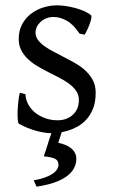

<svg xmlns="http://www.w3.org/2000/svg" viewBox="-20 -489 426 726"><path d="M268.6 111.8Q268.6 129.9 260 146.5Q251.5 163.1 233.4 176.8Q215.3 190.4 186.8 200.7Q158.2 210.9 118.2 216.8L107.4 192.9Q132.8 188.5 150.6 181.9Q168.5 175.3 179.7 167.5Q190.9 159.7 196 151.1Q201.2 142.6 201.2 134.8Q201.2 118.2 188.5 111.6Q175.8 105 145.5 102.1Q147.9 95.2 153.3 79.1Q157.7 65.4 165.5 40.5Q169.4 29.3 174.3 14.6H173.8Q150.4 14.6 117.4 5.9Q84.5 -2.9 51.8 -21Q48.3 -22.5 47.1 -36.9Q45.9 -51.3 46.6 -70.1Q47.4 -88.9 49.6 -107.9Q51.8 -127 55.2 -138.2L76.2 -132.8Q77.1 -112.3 86.9 -94.2Q96.7 -76.2 113 -63Q129.4 -49.8 151.1 -42Q172.9 -34.2 198.2 -34.2Q215.8 -34.2 230.5 -39.8Q245.1 -45.4 255.9 -55.4Q266.6 -65.4 272.5 -79.6Q278.3 -93.8 278.3 -110.8Q278.3 -130.4 267.8 -145.5Q257.3 -160.6 240.2 -173.1Q223.1 -185.5 201.4 -196.5Q179.7 -207.5 157.2 -219.2Q136.7 -229.5 117.7 -241.2Q98.6 -252.9 83.7 -267.6Q68.8 -282.2 59.8 -300.3Q50.8 -318.4 50.8 -341.8Q50.8 -372.1 63 -395.8Q75.2 -419.4 95.5 -435.5Q115.7 -451.7 141.8 -460.2Q168 -468.8 195.8 -468.8Q210.9 -468.8 229.2 -466.1Q247.6 -463.4 265.4 -458.5Q283.2 -453.6 298.8 -446.8Q314.5 -439.9 324.2 -431.2Q327.1 -428.2 325 -418Q322.8 -407.7 318.1 -395.5Q313.5 -383.3 308.1 -372.6Q302.7 -361.8 299.8 -357.9L280.8 -361.8Q257.3 -397 232.2 -410.9Q207 -424.8 183.1 -424.8Q167 -424.8 154.3 -419.4Q141.6 -414.1 132.6 -405.5Q123.5 -397 118.9 -386.7Q114.3 -376.5 114.3 -366.2Q114.3 -350.6 123.5 -338.1Q132.8 -325.7 147.9 -314.7Q163.1 -303.7 182.4 -293.7Q201.7 -283.7 222.2 -272.9Q243.2 -262.2 264.6 -250Q286.1 -237.8 303.2 -221.9Q320.3 -206.1 331.1 -185.8Q341.8 -165.5 341.8 -138.2Q341.8 -103.5 332 -78.9Q322.3 -54.2 306.6 -37.1Q291 -20 272 -9.8Q252.9 0.5 234.4 5.9Q223.1 8.8 213.4 10.7L200.2 50.8Q212.9 53.7 225.3 58.3Q237.8 63 247.3 70.3Q256.8 77.6 262.7 87.9Q268.6 98.1 268.6 111.8Z"/></svg>

Font: Noto Serif Devanagari
Style: Regular
Weight: 400
Designer: Monotype Design Team
Foundry: Monotype Imaging Inc.
Version: Version 1.01